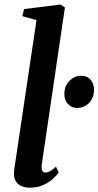

<svg xmlns="http://www.w3.org/2000/svg" viewBox="-20 -838 445 868"><path d="M168.5 -92Q166.5 -75 171 -66.5Q175.5 -58 185 -58Q194 -58 204.8 -63.2Q215.5 -68.5 233 -84.5L245.5 -58Q238 -47.5 221 -31.2Q204 -15 177.2 -2.2Q150.5 10.5 113.5 10.5Q95 10.5 78.8 4Q62.5 -2.5 52.8 -16.5Q43 -30.5 43 -53.5Q43 -58.5 43.8 -65.5Q44.5 -72.5 45.5 -80Q46.5 -87.5 47.5 -93L145 -747L81 -765L89 -797L253 -817.5L273.5 -804.5ZM271 -413.5Q271 -449.5 294 -472.5Q317 -495.5 346.5 -495.5Q374.5 -495.5 389.8 -477.2Q405 -459 405 -433.5Q405 -396.5 383 -373.2Q361 -350 328 -350Q304 -350 287.2 -367.8Q270.5 -385.5 271 -413.5Z"/></svg>

Font: Merriweather 48pt SemiBold
Style: Italic
Weight: 600
Italic angle: -7.8°
Designer: Eben Sorkin
Foundry: Eben Sorkin
Version: Version 2.101